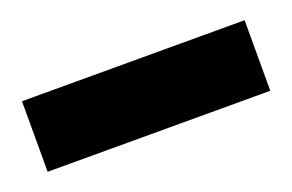

<svg xmlns="http://www.w3.org/2000/svg" viewBox="-33 -783 390 256"><g transform="rotate(-20 162.0 -655.0)"><path d="M319.8 -605H3.9V-705.1H319.8Z"/></g></svg>

Font: Archivo-RBTV
Style: Regular
Weight: 500
Designer: Hector Gatti
Foundry: Hector Gatti
Version: ""